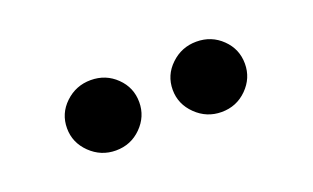

<svg xmlns="http://www.w3.org/2000/svg" viewBox="-34 -878 604 371"><g transform="rotate(-20 267.5 -692.5)"><path d="M159.1 -620Q128.6 -620 106.5 -641.5Q84.5 -663 84.5 -692.5Q84.5 -722.7 106.5 -743.6Q128.6 -764.6 159.1 -764.6Q190 -764.6 211.5 -743.6Q233 -722.7 233 -692.5Q233 -663 211.5 -641.5Q190 -620 159.1 -620ZM376.4 -620Q345.9 -620 323.9 -641.5Q301.8 -663 301.8 -692.5Q301.8 -722.7 323.9 -743.6Q345.9 -764.6 376.4 -764.6Q407.3 -764.6 428.8 -743.6Q450.3 -722.7 450.3 -692.5Q450.3 -663 428.8 -641.5Q407.3 -620 376.4 -620Z"/></g></svg>

Font: InterMG
Style: Bold
Weight: 700
Designer: Rasmus Andersson
Foundry: rsms
Version: Version 3.019;December 26, 2023;FontCreator 15.0.0.2955 64-b